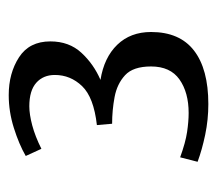

<svg xmlns="http://www.w3.org/2000/svg" viewBox="-48 -706 486 429"><g transform="rotate(-90 194.5 -491.0)"><path d="M177 -268Q142 -268 108.5 -275Q75 -282 48 -292L58 -331Q91 -319 114.5 -315.5Q138 -312 157 -312Q203 -312 232 -332.5Q261 -353 261 -396Q261 -436 241.5 -454Q222 -472 192.5 -477.5Q163 -483 133 -483L130 -517Q192 -524 217 -550Q242 -576 242 -611Q242 -637 224.5 -652.5Q207 -668 172 -668Q154 -668 129.5 -661.5Q105 -655 77 -641L61 -676Q87 -691 123.5 -702.5Q160 -714 197 -714Q246 -714 281.5 -691Q317 -668 317 -621Q317 -579 291.5 -551.5Q266 -524 231 -509Q281 -501 309.5 -471.5Q338 -442 338 -396Q338 -332 296.5 -300Q255 -268 177 -268Z"/></g></svg>

Font: Manuale
Style: Regular
Weight: 400
Designer: Eduardo Tunni / Pablo Cosgaya
Foundry: Eduardo Tunni / Pablo Cosgaya
Version: Version 1.002